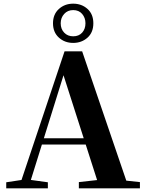

<svg xmlns="http://www.w3.org/2000/svg" viewBox="-20 -1027 794 1047"><path d="M379 -793Q333 -793 301 -822Q269 -851 269 -900Q269 -949 301 -978Q333 -1007 379 -1007Q425 -1007 457 -978.5Q489 -950 489 -900Q489 -850 457 -821.5Q425 -793 379 -793ZM379 -829Q410 -829 428 -849Q446 -869 446 -900Q446 -930 428 -951Q410 -972 379 -972Q349 -972 330 -951Q311 -930 311 -900Q311 -869 330 -849Q349 -829 379 -829ZM14 0V-33L113 -48H132L241 -33V0ZM82 0 332 -747H428L683 0H524L315 -652H336L333 -638L134 0ZM194 -239 202 -273H522L530 -239ZM410 0V-34L545 -49H602L743 -34V0Z"/></svg>

Font: Noto Serif TC ExtraBold
Style: Regular
Weight: 800
Designer: Ryoko NISHIZUKA 西塚涼子 (kana & ideographs); Frank Grießhammer (Latin, Greek & Cyrillic); Wenlong ZHANG 张文龙 (bopomofo); San
Foundry: Adobe
Version: Version 2.002-H1;hotconv 1.1.0;makeotfexe 2.6.0